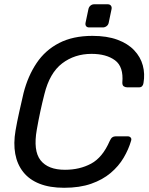

<svg xmlns="http://www.w3.org/2000/svg" viewBox="-20 -880 705 910"><path d="M283.9 10Q215.9 10 167.4 -9.2Q118.9 -28.3 90.2 -64.6Q61.5 -100.8 52.3 -150.6Q43.2 -200.4 53.6 -261Q60.6 -302 71.1 -349Q81.6 -396 91.6 -439Q112.3 -519.8 153.4 -581Q194.4 -642.2 260.1 -676.1Q325.7 -710 418.1 -710Q487 -710 536.3 -691.8Q585.7 -673.7 615.8 -641.9Q646 -610.1 656.8 -570.1Q667.6 -530.1 660.1 -486.5Q658.9 -477.5 653.8 -471.8Q648.6 -466.1 639.6 -466.1H582.7Q573.2 -466.1 566.4 -471Q559.6 -475.9 559.8 -488.6Q566.4 -563.7 525.1 -594.2Q483.8 -624.7 413.9 -624.7Q333.8 -624.7 274.6 -579.6Q215.3 -534.4 190.5 -434Q169.5 -352 154.5 -266Q136.7 -165.6 172.2 -120.4Q207.7 -75.3 287.9 -75.3Q357.7 -75.3 411.8 -104.4Q465.9 -133.4 499.8 -211.4Q505.6 -224.3 512.1 -229.1Q518.7 -233.9 528.2 -233.9H585.1Q594.1 -233.9 599.2 -228.2Q604.3 -222.5 601.5 -213.5Q589.6 -172.3 566 -132.3Q542.5 -92.4 504.4 -60.2Q466.2 -27.9 411.9 -9Q357.6 10 283.9 10ZM402.7 -750Q392.7 -750 388.1 -756.1Q383.5 -762.1 385.5 -772.2L399.1 -836.7Q401.1 -846.7 408.6 -853.2Q416.2 -859.7 426.2 -859.7H490.7Q500.7 -859.7 505.7 -853.2Q510.7 -846.7 508.7 -836.7L495.2 -772.2Q493.2 -762.1 485.2 -756.1Q477.2 -750 467.2 -750Z"/></svg>

Font: Rubik Light
Style: Italic
Weight: 300
Italic angle: -12°
Designer: Hubert and Fischer
Foundry: Hubert and Fischer
Version: Version 2.300;gftools[0.9.30]